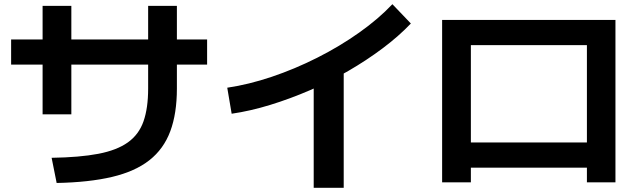

<svg xmlns="http://www.w3.org/2000/svg" viewBox="-20 -822 3040 915"><path d="M226 -70Q360 -72 448.5 -89Q537 -106 589.5 -143.5Q642 -181 664 -244Q686 -307 686 -400V-794H823V-400Q823 -281 791.5 -196.5Q760 -112 692 -58.5Q624 -5 514.5 21Q405 47 250 50ZM183 -277V-794H320V-277ZM33 -514V-634H967V-514Z M1063 -404Q1165 -419 1275 -456Q1385 -493 1492 -547Q1599 -601 1691.5 -666.5Q1784 -732 1850 -802L1938 -710Q1881 -650 1804.5 -592.5Q1728 -535 1640 -484Q1552 -433 1457 -392Q1362 -351 1267.5 -322Q1173 -293 1084 -280ZM1475 73V-500H1618V73Z M2087 47V-727H2913V47H2777V-23H2224V47ZM2224 -143H2777V-607H2224Z"/></svg>

Font: M PLUS 1 Code
Style: Regular
Weight: 400
Designer: Coji Morishita
Foundry: UNDERFOREST DESIGN
Version: Version 1.005